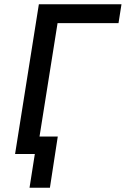

<svg xmlns="http://www.w3.org/2000/svg" viewBox="-20 -725 592 904"><path d="M119 159 144 0H58L70 -82H252L215 159ZM51 0 163 -705H552L538 -616H251L153 0Z"/></svg>

Font: Nunito Sans 7pt Condensed SemiBold
Style: Italic
Weight: 600
Width: 3
Italic angle: -9°
Designer: Vernon Adams
Foundry: Vernon Adams
Version: Version 3.101;gftools[0.9.27]